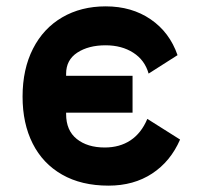

<svg xmlns="http://www.w3.org/2000/svg" viewBox="-20 -569 640 604"><path d="M51 -265Q51 -351.5 83.8 -415.8Q116.5 -480 175.8 -514.5Q235 -549 312.5 -549Q394.5 -549 454 -508.2Q513.5 -467.5 538.5 -395.5L447.5 -337.5Q435.5 -380 399.2 -403.2Q363 -426.5 312 -426.5Q258.5 -426.5 223.2 -403.5Q188 -380.5 188 -337V-330.5H397V-214.5H188V-210Q188 -158.5 221.5 -131.8Q255 -105 309.5 -105Q356.5 -105 390.5 -127.5Q424.5 -150 443.5 -195L546.5 -130Q516.5 -61 458.5 -23Q400.5 15 321.5 15Q236 15 175.2 -19.8Q114.5 -54.5 82.8 -117.5Q51 -180.5 51 -265Z"/></svg>

Font: JuliaMono Black
Style: Regular
Weight: 900
Monospace: yes
Designer: cormullion
Foundry: corm
Version: Version 0.054; ttfautohint (v1.8.4)